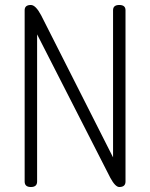

<svg xmlns="http://www.w3.org/2000/svg" viewBox="-20 -751 603 771"><path d="M459 0Q443 0 423 -37L129 -613V-22Q129 0 104 0Q79 0 79 -22V-710Q79 -731 104 -731Q123 -731 145 -690L434 -119V-710Q434 -731 459 -731Q484 -731 484 -710V-22Q484 0 459 0Z"/></svg>

Font: Dosis
Style: Light
Weight: 300
Designer: Edgar Tolentino, Pablo Impallari, Igino Marini
Foundry: Edgar Tolentino, Pablo Impallari, Igino Marini
Version: Version 1.007